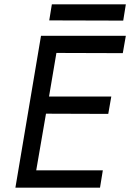

<svg xmlns="http://www.w3.org/2000/svg" viewBox="-20 -865 600 885"><path d="M207 -771 548 -770 560 -845H219ZM169 -700 51 0H441L454 -80H147L192 -341L479 -340L493 -420H206L240 -621L546 -620L560 -700Z"/></svg>

Font: Jost
Style: Italic
Weight: 400
Italic angle: -5°
Version: Version 3.710